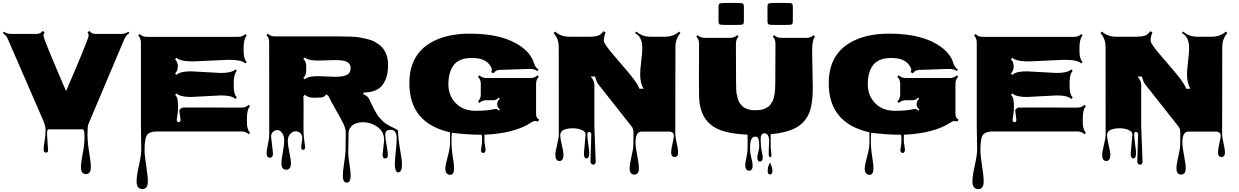

<svg xmlns="http://www.w3.org/2000/svg" viewBox="-26 -902 8489 1316"><path d="M303.7 127.9Q303.7 144 289.1 144Q281.7 144 277.3 138.9Q272.9 133.8 272.9 119.6Q272.9 105.5 279.8 64.2Q286.6 22.9 286.6 -8.1Q286.6 -39.1 270.5 -75.7L28.3 -632.8Q17.6 -659.2 -6.3 -675.3L0 -684.6Q22.9 -669.4 52.7 -669.4H223.1Q252.9 -669.4 266.1 -689.9L280.3 -681.2Q272 -670.4 272 -660.4Q272 -650.4 285.4 -615.2Q298.8 -580.1 320.8 -527.1Q342.8 -474.1 362.1 -428.7Q381.3 -383.3 402.8 -333.5Q424.3 -283.7 426.8 -277.8Q429.2 -283.7 450.7 -333.5Q472.2 -383.3 491.5 -428.7Q510.7 -474.1 532.7 -527.3Q581.5 -645 581.5 -658.2Q581.5 -671.4 573.7 -681.2L587.4 -689.9Q600.6 -669.4 630.4 -669.4H801.3Q831.5 -669.4 854.5 -684.6L860.4 -675.3Q836.4 -659.2 825.7 -632.8L580.1 -51.8Q573.7 -37.1 573.7 18.6Q573.7 74.2 585.2 142.3Q596.7 210.4 596.7 243.7Q596.7 291 562.7 291Q528.8 291 528.8 244.1Q528.8 212.4 541 150.1Q553.2 87.9 553.2 36.1Q553.2 -15.6 540.5 -15.6H304.2Q296.4 -15.6 296.4 20.5Z M1211.4 -81.1 1203.6 -141.6V-147Q1213.9 -165 1231.4 -165L1629.9 -164.6Q1659.7 -164.6 1678.2 -183.6L1688 -173.8Q1666.5 -152.3 1666.5 -91.8Q1666.5 -91.8 1666.5 -63.5Q1666.5 -14.2 1688 8.3L1678.2 18.1Q1659.2 -1 1629.9 -1H1052.2Q1008.8 -1 988.3 15.6Q964.8 35.2 964.8 126Q964.8 162.6 976.1 234.1Q987.3 305.7 987.3 341.8Q987.3 394 950.2 394Q910.2 394 910.2 340.3Q910.2 303.7 926.3 231.9Q942.4 160.2 942.4 123L939.9 -40.5V-609.9Q939.9 -640.1 921.4 -658.2L931.2 -668.5Q951.2 -649.4 980 -649.4H1606.9Q1636.7 -649.4 1655.8 -668.5L1665.5 -658.2Q1644 -636.7 1644 -577.1V-549.8Q1644 -497.6 1665.5 -476.6L1655.8 -467.3Q1631.3 -492.2 1541 -492.2L1298.3 -481Q1208.5 -481 1184.1 -505.9L1173.8 -496.1Q1192.9 -477.5 1192.9 -447Q1192.9 -416.5 1173.8 -397.9L1184.1 -388.7Q1207.5 -413.1 1282.7 -413.1L1487.3 -401.9Q1563 -401.9 1587.4 -426.3L1597.7 -416.5Q1576.2 -395 1576.2 -334V-306.6Q1576.2 -256.3 1597.7 -233.9L1587.4 -223.6Q1564 -248 1488.3 -248L1283.7 -237.3Q1208.5 -237.3 1184.1 -261.7L1174.3 -252Q1189 -237.3 1191.4 -217Q1193.8 -196.8 1194.3 -188.2Q1194.8 -179.7 1194.3 -161.9Q1193.8 -144 1193.8 -140.6L1185.5 -82Q1185.5 -64.5 1198.5 -64.5Q1211.4 -64.5 1211.4 -81.1Z M2596.2 160.2 2606.9 59.1Q2606.9 -2.4 2556.9 -34.9Q2506.8 -67.4 2451.7 -63.7Q2396.5 -60.1 2374.5 -26.4Q2363.3 -10.3 2363.3 11.7L2360.8 142.6Q2360.8 169.4 2369.1 222.4Q2377.4 275.4 2377.4 302.2Q2377.4 349.6 2350.6 349.6Q2323.7 349.6 2323.7 303.7Q2323.7 273.4 2332.5 216.8Q2341.3 160.2 2342.5 130.9Q2343.8 101.6 2343.8 5.9Q2343.8 -19.5 2328.1 -52.7Q2312.5 -85.9 2278.8 -144Q2245.1 -202.1 2223.6 -246.6L2209 -254.9Q2197.3 -233.4 2167.5 -233.4L2126.5 -231.9Q2084.5 -231.9 2063.5 -252.4L2053.2 -242.7Q2054.7 -224.6 2054.7 -165.5L2054.2 -45.9Q2054.2 7.8 2056.2 33.2L2065.4 105Q2065.4 125 2051.8 125Q2038.1 125 2038.1 106.4L2045.9 45.9Q2045.9 23.9 2033 11Q2020 -2 1999.3 -2Q1978.5 -2 1962.6 16.4Q1946.8 34.7 1946.8 64Q1946.8 93.3 1957.5 143.3Q1968.3 193.4 1968.3 215.3Q1968.3 261.2 1935.5 261.2Q1902.8 261.2 1902.8 216.3Q1902.8 195.3 1912.4 143.1Q1921.9 90.8 1921.9 60.1Q1921.9 29.3 1907.7 9.5Q1893.6 -10.3 1875.5 -10.3Q1857.4 -10.3 1844.7 2.2Q1832 14.6 1832 33.2L1845.2 148.9Q1845.2 178.7 1823.2 178.7Q1801.3 178.7 1801.3 148.4Q1801.3 130.9 1810.5 87.2Q1819.8 43.5 1819.3 19Q1818.8 -5.4 1818.8 -612.8Q1818.8 -643.1 1800.3 -661.1L1810.1 -670.9Q1829.1 -652.3 1858.4 -652.3H2295.9Q2398.4 -652.3 2433.8 -646.2Q2469.2 -640.1 2495.8 -633.3Q2522.5 -626.5 2540.8 -616.5Q2559.1 -606.4 2577.9 -591.6Q2596.7 -576.7 2607.9 -557.6Q2633.8 -514.2 2633.8 -465.3Q2633.8 -416.5 2626.2 -385.5Q2618.7 -354.5 2601.1 -327.1Q2563 -268.1 2467.3 -268.1L2463.4 -256.8Q2494.1 -244.6 2504.4 -223.1Q2547.4 -129.4 2567.9 -104.2Q2588.4 -79.1 2606 -64Q2623.5 -48.8 2656.2 -33.2Q2689 -17.6 2695.8 -12.9Q2702.6 -8.3 2702.6 -5.4Q2702.6 43.5 2715.8 120.1Q2729 196.8 2729 218.8Q2729 240.7 2727.3 250.5Q2725.6 260.3 2719.7 269.8Q2713.9 279.3 2702.6 279.3Q2691.4 279.3 2685.8 263.2Q2680.2 247.1 2680.2 223.6Q2680.2 200.2 2686.5 139.9Q2692.9 79.6 2692.9 48.8Q2692.9 -12.2 2653.3 -12.2Q2633.8 -12.2 2624.3 -5.4Q2614.7 1.5 2614.7 22.7Q2614.7 43.9 2623.5 90.3Q2632.3 136.7 2632.3 160.4Q2632.3 184.1 2614.3 184.1Q2596.2 184.1 2596.2 160.2ZM2271 -490.2 2155.8 -486.8Q2085 -486.8 2063.5 -507.8L2053.2 -498.5Q2072.8 -479.5 2072.8 -449.7V-417Q2072.8 -387.7 2053.2 -368.2L2063.5 -358.4Q2084.5 -379.9 2150.4 -379.9L2273.9 -375.5Q2323.2 -375.5 2350.3 -388.4Q2377.4 -401.4 2377.4 -436Q2377.4 -458 2362.3 -470.5Q2347.2 -482.9 2325.7 -486.6Q2304.2 -490.2 2271 -490.2Z M3400.9 -151.4Q3382.3 -166 3382.3 -185.5V-189.5Q3382.3 -209 3399.9 -226.6L3393.1 -232.9Q3375.5 -215.3 3356.4 -215.3H3309.1Q3279.3 -215.3 3260.3 -196.3L3250 -206.5Q3269.5 -226.1 3269.5 -254.9V-327.1Q3269.5 -356.4 3250 -376L3260.3 -385.7Q3278.8 -367.2 3309.1 -367.2H3608.9Q3639.2 -367.2 3657.7 -385.7L3667 -376Q3648.4 -357.4 3648.4 -327.1V-122.6Q3648.4 -107.4 3652.6 -98.4Q3656.7 -89.4 3669.4 -82.5L3661.6 -68.4Q3652.8 -72.8 3641.8 -72.8Q3630.9 -72.8 3616.7 -63.5Q3503.4 12.2 3294.4 21.5V68.4L3302.2 122.6Q3302.2 134.3 3297.4 140.6Q3292.5 147 3286.4 147Q3280.3 147 3275.4 141.1Q3270.5 135.3 3270.5 129.6Q3270.5 124 3272.5 114.3Q3278.3 84 3278.3 52.7Q3278.3 21.5 3273.9 21.5Q3178.2 21.5 3072.8 8.3Q3068.4 6.8 3068.4 60.5Q3068.4 114.3 3077.4 171.4Q3086.4 228.5 3086.4 251Q3086.4 296.4 3058.6 296.4Q3045.4 296.4 3035.9 286.1Q3026.4 275.9 3026.4 253.2Q3026.4 230.5 3042.5 172.1Q3058.6 113.8 3058.6 81.1V4.9Q2779.8 -57.6 2779.8 -331.5Q2779.8 -540 2951.7 -623Q3050.8 -671.4 3193.8 -671.4Q3424.8 -671.4 3548.3 -581.1Q3615.2 -532.2 3633.8 -469.7Q3642.6 -440.4 3665 -424.8L3657.7 -415Q3637.7 -429.7 3605 -429.7L3398.9 -422.9Q3368.2 -420.9 3357.4 -399.4L3341.3 -407.2Q3345.2 -415.5 3345.2 -426.3Q3345.2 -437 3328.6 -459.2Q3312 -481.4 3283 -492.9Q3253.9 -504.4 3206.3 -504.4Q3158.7 -504.4 3128.9 -490.7Q3099.1 -477.1 3081.5 -453.1Q3047.4 -404.8 3047.4 -325.2Q3047.4 -245.6 3098.4 -194.1Q3149.4 -142.6 3231.9 -142.6Q3314.5 -142.6 3357.4 -153.3Q3365.2 -155.3 3372.6 -155.3Q3379.9 -155.3 3395 -143.6Z M3976.1 151.4 3987.8 19Q3987.8 3.4 3970.2 -6.8Q3941.4 -22.9 3899.9 -22.9Q3844.2 -22.9 3823.2 -1Q3814 8.8 3814 27.6Q3814 46.4 3825.2 93.3Q3836.4 140.1 3836.4 159.4Q3836.4 178.7 3829.3 190.2Q3822.3 201.7 3808.6 201.7Q3794.9 201.7 3787.6 190.2Q3780.3 178.7 3780.3 159.2Q3780.3 139.6 3792.2 91.8Q3804.2 43.9 3804.2 19.5L3803.7 -579.1Q3803.7 -636.7 3768.6 -675.3L3778.8 -685.5Q3818.4 -650.4 3875 -650.4H4021Q4052.2 -650.4 4074 -658Q4095.7 -665.5 4108.9 -688L4125 -680.2Q4112.3 -649.9 4112.3 -623Q4112.3 -601.1 4189.5 -512.7Q4290 -397.5 4318.8 -357.9Q4347.7 -318.4 4356.4 -293.9H4385.7Q4361.8 -329.1 4361.8 -393.1Q4361.8 -422.9 4369.1 -482.2Q4376.5 -541.5 4376.5 -571.3Q4376.5 -651.4 4325.7 -675.3L4335.9 -685.5Q4375.5 -650.4 4432.1 -650.4H4532.2Q4588.9 -650.4 4628.4 -685.5L4638.2 -675.3Q4603.5 -636.2 4603.5 -579.1L4602.5 17.1Q4602.5 38.1 4612.3 79.8Q4622.1 121.6 4622.1 142.6Q4622.1 173.8 4598.1 173.8Q4574.2 173.8 4574.2 142.6Q4574.2 122.1 4583.5 82.3Q4592.8 42.5 4592.8 27.6Q4592.8 12.7 4583 6.3Q4573.2 0 4564 0H4371.1Q4330.1 0 4330.1 74.7Q4330.1 105.5 4341.6 163.8Q4353 222.2 4353 252Q4353 294.4 4321.3 294.4Q4289.6 294.4 4289.6 251.5Q4289.6 224.1 4302 171.9Q4314.5 119.6 4314.9 93.3L4315.9 28.3Q4317.4 -17.1 4306.6 -30.8L4072.8 -327.1Q4063.5 -339.4 4052.2 -377.9L4022.5 -377Q4047.9 -350.6 4047.9 -318.4V-39.6L4057.1 207.5Q4057.1 215.3 4052.5 220.9Q4047.9 226.6 4039.8 226.6Q4031.7 226.6 4026.4 220Q4021 213.4 4021 205.1L4026.9 17.6Q4026.9 11.7 4022.5 6.8Q4018.1 2 4012.2 2Q3999.5 2 3999.5 21.5Q3999.5 41 4006.1 85.4Q4012.7 129.9 4012.7 146.5Q4012.7 183.6 3994.4 183.6Q3976.1 183.6 3976.1 151.4Z M5012.7 -731H4959Q4916 -731 4907.5 -734.4Q4898.9 -737.8 4898.9 -759.3V-853.5Q4898.9 -875 4907.5 -878.4Q4916 -881.8 4959 -881.8H5012.7Q5055.7 -881.8 5064.2 -878.4Q5072.8 -875 5072.8 -853.5V-759.3Q5072.8 -737.8 5064.2 -734.4Q5055.7 -731 5012.7 -731ZM5348.6 -731H5293.9Q5251 -731 5242.7 -734.4Q5234.4 -737.8 5234.4 -759.3V-853.5Q5234.4 -875 5242.7 -878.4Q5251 -881.8 5293.9 -881.8H5348.6Q5391.6 -881.8 5399.9 -878.4Q5408.2 -875 5408.2 -853.5V-759.3Q5408.2 -737.8 5399.9 -734.4Q5391.6 -731 5348.6 -731ZM5540.5 -551.8 5544.9 -302.2Q5544.9 -171.9 5512.7 -111.3Q5482.4 -53.7 5426.3 -24.9Q5362.3 8.3 5256.3 18.1V109.4L5261.2 159.7Q5261.2 176.3 5252 176.3Q5242.7 176.3 5242.7 144L5245.6 64.5Q5245.6 11.7 5212.9 11.7Q5187.5 11.7 5187.5 53.2Q5187.5 53.2 5189.9 95.7Q5189.9 110.4 5196 138.4Q5202.1 166.5 5202.1 178.2Q5202.1 189.9 5197.3 197.8Q5192.4 205.6 5183.1 205.6Q5173.8 205.6 5169.2 197.5Q5164.6 189.5 5164.6 178.2Q5164.6 167 5171.1 141.4Q5177.7 115.7 5177.7 108.4Q5177.7 101.1 5177.7 93.5Q5177.7 85.9 5177.2 78.1Q5176.8 70.3 5174.8 58.6Q5170.9 34.2 5151.4 34.2Q5115.2 34.2 5115.2 105.5V127.9Q5115.2 146 5124 180.7Q5132.8 215.3 5132.8 230.5Q5132.8 268.1 5108.4 268.1Q5096.2 268.1 5089.1 257.8Q5082 247.6 5082 231.4Q5082 215.3 5090.1 176.8Q5098.1 138.2 5098.1 118.2V21Q4959.5 14.6 4890.1 -19.5Q4769 -78.1 4765.6 -242.2Q4764.6 -287.6 4764.6 -377.4L4765.6 -603Q4765.6 -631.8 4746.6 -651.4L4756.8 -661.1Q4774.9 -642.6 4805.2 -642.6H4978Q5007.8 -642.6 5026.4 -661.1L5036.6 -651.4Q5018.1 -632.3 5018.1 -603L5019 -352.1Q5019 -279.3 5022.9 -259.8Q5026.9 -240.2 5031.5 -223.9Q5036.1 -207.5 5042.7 -197.8Q5049.3 -188 5059.6 -177Q5069.8 -166 5083 -160.2Q5113.8 -146.5 5143.3 -146.5Q5172.9 -146.5 5189.2 -149.2Q5205.6 -151.9 5218 -158Q5230.5 -164.1 5240.5 -171.1Q5250.5 -178.2 5257.6 -189.2Q5264.6 -200.2 5270 -210.2Q5275.4 -220.2 5278.6 -235.4Q5281.7 -250.5 5283.7 -262Q5285.6 -273.4 5286.6 -291Q5288.1 -317.9 5288.1 -352.1L5289.1 -603Q5289.1 -632.8 5271 -651.4L5280.3 -661.1Q5298.8 -642.6 5329.1 -642.6H5502Q5532.7 -642.6 5550.8 -661.1L5560.5 -651.4Q5540.5 -630.9 5540.5 -551.8ZM5235.8 270Q5235.8 246.6 5242.9 230.2Q5250 213.9 5251.5 213.9Q5252.9 213.9 5256.8 222.7Q5268.1 248 5268.1 271Q5268.1 293.9 5252 293.9Q5235.8 293.9 5235.8 270Z M6275.4 -151.4Q6256.8 -166 6256.8 -185.5V-189.5Q6256.8 -209 6274.4 -226.6L6267.6 -232.9Q6250 -215.3 6231 -215.3H6183.6Q6153.8 -215.3 6134.8 -196.3L6124.5 -206.5Q6144 -226.1 6144 -254.9V-327.1Q6144 -356.4 6124.5 -376L6134.8 -385.7Q6153.3 -367.2 6183.6 -367.2H6483.4Q6513.7 -367.2 6532.2 -385.7L6541.5 -376Q6522.9 -357.4 6522.9 -327.1V-122.6Q6522.9 -107.4 6527.1 -98.4Q6531.2 -89.4 6543.9 -82.5L6536.1 -68.4Q6527.3 -72.8 6516.4 -72.8Q6505.4 -72.8 6491.2 -63.5Q6377.9 12.2 6168.9 21.5V68.4L6176.8 122.6Q6176.8 134.3 6171.9 140.6Q6167 147 6160.9 147Q6154.8 147 6149.9 141.1Q6145 135.3 6145 129.6Q6145 124 6147 114.3Q6152.8 84 6152.8 52.7Q6152.8 21.5 6148.4 21.5Q6052.7 21.5 5947.3 8.3Q5942.9 6.8 5942.9 60.5Q5942.9 114.3 5951.9 171.4Q5960.9 228.5 5960.9 251Q5960.9 296.4 5933.1 296.4Q5919.9 296.4 5910.4 286.1Q5900.9 275.9 5900.9 253.2Q5900.9 230.5 5917 172.1Q5933.1 113.8 5933.1 81.1V4.9Q5654.3 -57.6 5654.3 -331.5Q5654.3 -540 5826.2 -623Q5925.3 -671.4 6068.4 -671.4Q6299.3 -671.4 6422.9 -581.1Q6489.7 -532.2 6508.3 -469.7Q6517.1 -440.4 6539.6 -424.8L6532.2 -415Q6512.2 -429.7 6479.5 -429.7L6273.4 -422.9Q6242.7 -420.9 6231.9 -399.4L6215.8 -407.2Q6219.7 -415.5 6219.7 -426.3Q6219.7 -437 6203.1 -459.2Q6186.5 -481.4 6157.5 -492.9Q6128.4 -504.4 6080.8 -504.4Q6033.2 -504.4 6003.4 -490.7Q5973.6 -477.1 5956.1 -453.1Q5921.9 -404.8 5921.9 -325.2Q5921.9 -245.6 5972.9 -194.1Q6023.9 -142.6 6106.4 -142.6Q6189 -142.6 6231.9 -153.3Q6239.7 -155.3 6247.1 -155.3Q6254.4 -155.3 6269.5 -143.6Z M6940.4 -81.1 6932.6 -141.6V-147Q6942.9 -165 6960.4 -165L7358.9 -164.6Q7388.7 -164.6 7407.2 -183.6L7417 -173.8Q7395.5 -152.3 7395.5 -91.8Q7395.5 -91.8 7395.5 -63.5Q7395.5 -14.2 7417 8.3L7407.2 18.1Q7388.2 -1 7358.9 -1H6781.2Q6737.8 -1 6717.3 15.6Q6693.8 35.2 6693.8 126Q6693.8 162.6 6705.1 234.1Q6716.3 305.7 6716.3 341.8Q6716.3 394 6679.2 394Q6639.2 394 6639.2 340.3Q6639.2 303.7 6655.3 231.9Q6671.4 160.2 6671.4 123L6668.9 -40.5V-609.9Q6668.9 -640.1 6650.4 -658.2L6660.2 -668.5Q6680.2 -649.4 6709 -649.4H7335.9Q7365.7 -649.4 7384.8 -668.5L7394.5 -658.2Q7373 -636.7 7373 -577.1V-549.8Q7373 -497.6 7394.5 -476.6L7384.8 -467.3Q7360.4 -492.2 7270 -492.2L7027.3 -481Q6937.5 -481 6913.1 -505.9L6902.8 -496.1Q6921.9 -477.5 6921.9 -447Q6921.9 -416.5 6902.8 -397.9L6913.1 -388.7Q6936.5 -413.1 7011.7 -413.1L7216.3 -401.9Q7292 -401.9 7316.4 -426.3L7326.7 -416.5Q7305.2 -395 7305.2 -334V-306.6Q7305.2 -256.3 7326.7 -233.9L7316.4 -223.6Q7293 -248 7217.3 -248L7012.7 -237.3Q6937.5 -237.3 6913.1 -261.7L6903.3 -252Q6918 -237.3 6920.4 -217Q6922.9 -196.8 6923.3 -188.2Q6923.8 -179.7 6923.3 -161.9Q6922.9 -144 6922.9 -140.6L6914.6 -82Q6914.6 -64.5 6927.5 -64.5Q6940.4 -64.5 6940.4 -81.1Z M7724.1 151.4 7735.8 19Q7735.8 3.4 7718.3 -6.8Q7689.5 -22.9 7647.9 -22.9Q7592.3 -22.9 7571.3 -1Q7562 8.8 7562 27.6Q7562 46.4 7573.2 93.3Q7584.5 140.1 7584.5 159.4Q7584.5 178.7 7577.4 190.2Q7570.3 201.7 7556.6 201.7Q7543 201.7 7535.6 190.2Q7528.3 178.7 7528.3 159.2Q7528.3 139.6 7540.3 91.8Q7552.2 43.9 7552.2 19.5L7551.8 -579.1Q7551.8 -636.7 7516.6 -675.3L7526.9 -685.5Q7566.4 -650.4 7623 -650.4H7769Q7800.3 -650.4 7822 -658Q7843.8 -665.5 7856.9 -688L7873 -680.2Q7860.4 -649.9 7860.4 -623Q7860.4 -601.1 7937.5 -512.7Q8038.1 -397.5 8066.9 -357.9Q8095.7 -318.4 8104.5 -293.9H8133.8Q8109.9 -329.1 8109.9 -393.1Q8109.9 -422.9 8117.2 -482.2Q8124.5 -541.5 8124.5 -571.3Q8124.5 -651.4 8073.7 -675.3L8084 -685.5Q8123.5 -650.4 8180.2 -650.4H8280.3Q8336.9 -650.4 8376.5 -685.5L8386.2 -675.3Q8351.6 -636.2 8351.6 -579.1L8350.6 17.1Q8350.6 38.1 8360.4 79.8Q8370.1 121.6 8370.1 142.6Q8370.1 173.8 8346.2 173.8Q8322.3 173.8 8322.3 142.6Q8322.3 122.1 8331.5 82.3Q8340.8 42.5 8340.8 27.6Q8340.8 12.7 8331.1 6.3Q8321.3 0 8312 0H8119.1Q8078.1 0 8078.1 74.7Q8078.1 105.5 8089.6 163.8Q8101.1 222.2 8101.1 252Q8101.1 294.4 8069.3 294.4Q8037.6 294.4 8037.6 251.5Q8037.6 224.1 8050 171.9Q8062.5 119.6 8063 93.3L8064 28.3Q8065.4 -17.1 8054.7 -30.8L7820.8 -327.1Q7811.5 -339.4 7800.3 -377.9L7770.5 -377Q7795.9 -350.6 7795.9 -318.4V-39.6L7805.2 207.5Q7805.2 215.3 7800.5 220.9Q7795.9 226.6 7787.8 226.6Q7779.8 226.6 7774.4 220Q7769 213.4 7769 205.1L7774.9 17.6Q7774.9 11.7 7770.5 6.8Q7766.1 2 7760.3 2Q7747.6 2 7747.6 21.5Q7747.6 41 7754.2 85.4Q7760.7 129.9 7760.7 146.5Q7760.7 183.6 7742.4 183.6Q7724.1 183.6 7724.1 151.4Z"/></svg>

Font: Nosifer
Style: Regular
Weight: 400
Version: Version 001.002